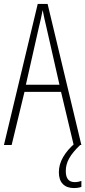

<svg xmlns="http://www.w3.org/2000/svg" viewBox="-20 -734 432 972"><path d="M353 0 289 -269H104L39 0H0L171 -714H221L392 0ZM215 -596Q209 -622 204.5 -641.5Q200 -661 196 -683Q192 -661 187.5 -641.5Q183 -622 177 -597L111 -305H281ZM313 132Q313 188 358 188Q368 188 377.5 186Q387 184 392 182V212Q385 215 375 216.5Q365 218 354 218Q318 218 298 197.5Q278 177 278 138Q278 98 300 60.5Q322 23 361 -10L386 0Q348 36 330.5 67Q313 98 313 132Z"/></svg>

Font: Noto Sans Devanagari ExtraCondensed ExtraLight
Style: Regular
Weight: 200
Width: 2
Designer: Jelle Bosma - Monotype Design Team
Foundry: Monotype Imaging Inc.
Version: Version 2.004; ttfautohint (v1.8.4.7-5d5b)